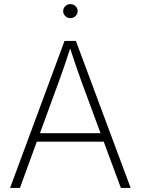

<svg xmlns="http://www.w3.org/2000/svg" viewBox="-20 -930 696 950"><path d="M29.8 0H78.6L162.1 -229H493.2L578.1 0H626.5L355.5 -727.5H299.3ZM328.1 -840.3C348.1 -840.3 364.3 -856 364.3 -875C364.3 -894 348.1 -909.7 328.1 -909.7C308.6 -909.7 292.5 -894 292.5 -875C292.5 -856 308.6 -840.3 328.1 -840.3ZM177.7 -271 268.6 -519.5C286.1 -566.9 305.2 -621.6 327.1 -689.9C349.1 -622.1 368.2 -567.9 385.7 -519.5L477.5 -271Z"/></svg>

Font: Raveo ExtraLight
Style: Regular
Weight: 200
Designer: Jakub Foglar, Rasmus Andersson (Inter)
Foundry: Jakubfoglar.com
Version: Version 1.100;Glyphs 3.2.3 (3260)